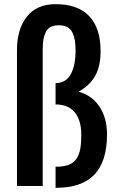

<svg xmlns="http://www.w3.org/2000/svg" viewBox="-20 -904 602 933"><path d="M250 -93.8Q288.6 -93.8 313.2 -102.8Q337.9 -111.8 351.6 -132.6Q365.2 -153.3 370.1 -180.7Q375 -208 375 -250Q375 -318.8 343.5 -357.7Q312 -396.5 250 -396.5V-500Q277.3 -500 296.9 -513.2Q316.4 -526.4 327.1 -549.6Q337.9 -572.8 342.5 -598.9Q347.2 -625 347.2 -656.2Q347.2 -685.5 344 -706.1Q340.8 -726.6 332.5 -744.6Q324.2 -762.7 307.6 -772Q291 -781.2 265.6 -781.2Q241.7 -781.2 225.8 -772.7Q210 -764.2 201.9 -747.1Q193.8 -730 190.7 -710.4Q187.5 -690.9 187.5 -663.6V0H62.5V-661.1Q62.5 -762.2 110.6 -823Q158.7 -883.8 250 -883.8Q358.9 -883.8 413.8 -825.2Q468.8 -766.6 468.8 -656.2Q468.8 -581.5 442.4 -534.9Q416 -488.3 361.8 -458.5Q426.3 -440.9 463.1 -386.2Q500 -331.5 500 -250Q500 -120.6 439 -55.9Q377.9 8.8 250 8.8Z"/></svg>

Font: Oswald
Style: Stencbab
Weight: 400
Designer: Mathieu Le Lay
Foundry: Mathieu Le Lay
Version: Version 1.000